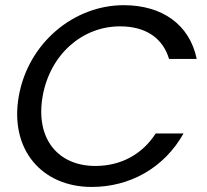

<svg xmlns="http://www.w3.org/2000/svg" viewBox="-20 -726 812 752"><path d="M53.6 -349.5C16.6 -140.2 144.2 6.2 339 6.2C489.9 6.2 623.2 -68.9 698.8 -203.2H589.9C538 -122.9 455.2 -76 353.3 -76C207.5 -76 117.7 -182.3 147.1 -349.5C176.3 -513.3 302.6 -622.8 450.2 -622.8C552 -622.8 618.1 -575.8 642.1 -495.2H750.5C722.5 -629.8 615.4 -705.7 464.5 -705.7C269.7 -705.7 90.9 -558.5 53.6 -349.5Z"/></svg>

Font: Poppins Devanagari Thin
Style: Italic
Weight: 100
Italic angle: -10°
Designer: Ninad Kale (Devanagari), Jonny Pinhorn (Latin)
Foundry: Indian Type Foundry
Version: 4.005